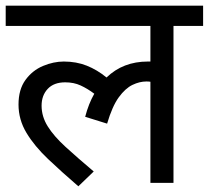

<svg xmlns="http://www.w3.org/2000/svg" viewBox="-20 -642 733 674"><path d="M0 -551V-622H693V-551H589V0H508V-355Q502 -356 494 -356Q470 -356 445 -344Q420 -332 397 -300.5Q374 -269 356 -208L279 -232Q291 -278 311 -313Q287 -331 263 -342Q239 -353 209 -353Q169 -353 147.5 -330Q126 -307 126 -271Q126 -233 147.5 -198.5Q169 -164 210 -126.5Q251 -89 309 -40L255 12Q197 -38 149 -83.5Q101 -129 73 -175.5Q45 -222 45 -275Q45 -328 69.5 -361.5Q94 -395 131 -410.5Q168 -426 204 -426Q248 -426 284.5 -411.5Q321 -397 354 -370Q412 -426 499 -426Q504 -426 508 -426V-551Z"/></svg>

Font: RS Noto Sans
Style: Regular
Weight: 400
Designer: Monotype Design Team
Foundry: Monotype Imaging Inc.
Version: Version 3.10